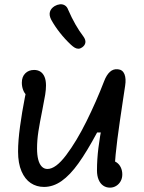

<svg xmlns="http://www.w3.org/2000/svg" viewBox="-20 -847 660 882"><path d="M425.5 -64.3Q425.5 -114 432 -166.9Q438.5 -219.8 450.2 -277.8L461.3 -238.5H426.2Q378.8 -150.3 340.2 -96.5Q301.7 -42.7 263 -15.5Q224.3 11.7 182 11.7Q148 11.7 121.2 -6.1Q94.5 -23.8 78.8 -60.2Q63 -96.7 63 -150.8Q63 -199.8 72.1 -266.6Q81.2 -333.3 94 -398Q99.3 -423.2 103.2 -443.2L123.2 -400.7Q111.7 -400.7 101.8 -409.8Q91.8 -418.8 86.1 -434.2Q80.3 -449.7 80.3 -467.2Q80.3 -494.3 96.1 -510Q111.8 -525.7 136.7 -525.7Q153.5 -525.7 165.8 -517.7Q178 -509.7 184.7 -493.7Q191.3 -477.7 191.3 -454.5Q191.3 -435.3 187.6 -412.1Q183.8 -388.8 174.5 -341.8Q162.7 -283.5 156.4 -243.1Q150.2 -202.7 150.2 -164.5Q150.2 -135.3 155.5 -114.4Q160.8 -93.5 171.6 -82.2Q182.3 -70.8 198 -70.8Q236 -70.8 283.8 -134.2Q331.5 -197.5 376.9 -289Q422.3 -380.5 458.5 -474.5Q469.3 -502.8 485 -517Q500.7 -531.2 521.7 -528.8Q543.3 -526.8 551.7 -506.4Q560 -486 554.8 -452.5Q551.3 -427.2 545.2 -389Q529.3 -284.5 519.2 -207.5Q509.2 -130.5 507.3 -79.2L487.8 -109.2Q503.7 -109.2 515.9 -100.7Q528.2 -92.2 535 -77.7Q541.8 -63.2 541.8 -45.7Q541.8 -28.3 534.2 -14.6Q526.5 -0.8 513.5 7.1Q500.5 15 485.2 15Q467.8 15 454.3 5.8Q440.8 -3.3 433.2 -21.2Q425.5 -39.2 425.5 -64.3ZM305.8 -641.5Q278 -667.5 254.8 -697.2Q231.5 -726.8 215.5 -756Q205 -776 209.2 -792.1Q213.5 -808.2 231 -819Q242.5 -825.8 255.1 -827.2Q267.7 -828.5 277.9 -822.3Q288.2 -816.2 293.3 -801.8Q324.7 -729.5 363.2 -679.2Q374.2 -664 372.2 -651.2Q370.3 -638.5 357.2 -629.3Q348.7 -623.3 340.2 -623.2Q331.8 -623.2 323.7 -627.8Q315.5 -632.5 305.8 -641.5Z"/></svg>

Font: Monaspace Radon Var
Style: Regular
Weight: 400
Designer: Riley Cran and the Lettermatic Team
Version: Version 1.000 (Monaspace Radon Var)